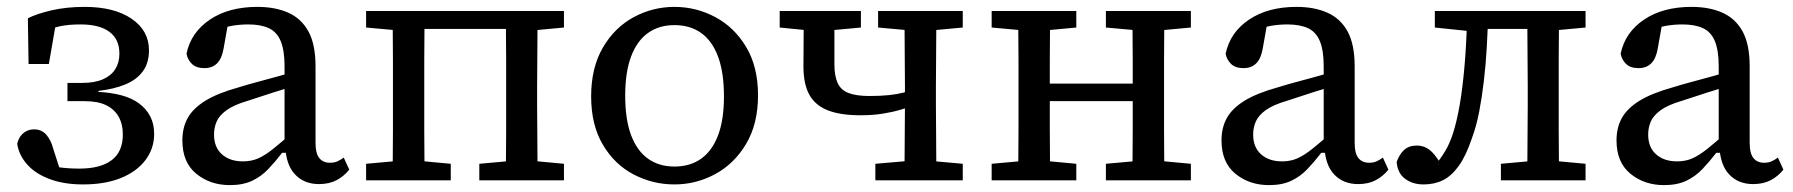

<svg xmlns="http://www.w3.org/2000/svg" viewBox="-20 -524 5212 558"><path d="M221 12Q166 12 124.5 -3.5Q83 -19 59 -46Q35 -73 30 -106Q33 -119 39.5 -128Q46 -137 56 -142.5Q66 -148 79 -148Q101 -148 114.5 -132.5Q128 -117 134 -94L162 -7L92 -52Q115 -44 144 -39Q173 -34 211 -34Q272 -34 304.5 -58.5Q337 -83 337 -133Q337 -163 325 -184.5Q313 -206 289 -218Q265 -230 226 -230H176V-283H218Q255 -283 279 -293.5Q303 -304 315 -323Q327 -342 327 -368Q327 -410 298 -431.5Q269 -453 214 -453Q178 -453 153.5 -447.5Q129 -442 108 -432L144 -465L122 -338H63L61 -471Q87 -484 130 -494Q173 -504 226 -504Q312 -504 362.5 -469.5Q413 -435 413 -378Q413 -341 395 -316.5Q377 -292 344 -278.5Q311 -265 267 -260L265 -257Q303 -255 333 -247Q363 -239 384 -223.5Q405 -208 416.5 -186Q428 -164 428 -135Q428 -92 402.5 -58.5Q377 -25 331 -6.5Q285 12 221 12Z M648 14Q591 14 550.5 -19Q510 -52 510 -116Q510 -153 525.5 -181Q541 -209 576.5 -231Q612 -253 673 -270Q702 -279 730.5 -286.5Q759 -294 787.5 -302Q816 -310 844 -318V-277Q808 -266 772 -254.5Q736 -243 700 -231Q659 -219 638 -203.5Q617 -188 609.5 -170.5Q602 -153 602 -133Q602 -96 625 -75.5Q648 -55 686 -55Q711 -55 731 -64Q751 -73 774 -91.5Q797 -110 828 -137L835 -80H800Q780 -54 759.5 -32.5Q739 -11 712.5 1.5Q686 14 648 14ZM907 11Q864 11 837.5 -17Q811 -45 809 -100L807 -102V-331Q807 -377 796 -404Q785 -431 761.5 -442Q738 -453 702 -453Q677 -453 654 -449Q631 -445 606 -434L646 -474L630 -384Q625 -354 611 -340Q597 -326 574 -326Q550 -326 537.5 -338.5Q525 -351 522 -368Q535 -430 590 -467Q645 -504 728 -504Q780 -504 818 -487Q856 -470 876.5 -432.5Q897 -395 897 -331V-109Q897 -78 908 -64.5Q919 -51 939 -51Q952 -51 961.5 -55.5Q971 -60 979 -66L995 -31Q980 -12 958.5 -0.5Q937 11 907 11Z M1121 0Q1121 -31 1121.5 -68Q1122 -105 1122 -144.5Q1122 -184 1122 -218V-274Q1122 -309 1122 -348Q1122 -387 1121.5 -424.5Q1121 -462 1121 -492H1214Q1214 -462 1213.5 -424.5Q1213 -387 1213 -348Q1213 -309 1213 -274V-218Q1213 -184 1213 -144.5Q1213 -105 1213.5 -68Q1214 -31 1214 0ZM1450 0Q1450 -31 1450.5 -68Q1451 -105 1451 -144.5Q1451 -184 1451 -218V-274Q1451 -309 1451 -348Q1451 -387 1450.5 -424.5Q1450 -462 1450 -492H1543Q1542 -462 1542 -424.5Q1542 -387 1541.5 -348Q1541 -309 1541 -274V-218Q1541 -184 1541.5 -144.5Q1542 -105 1542 -68Q1542 -31 1543 0ZM1044 0V-48L1155 -58H1183L1290 -48V0ZM1373 0V-48L1484 -58H1512L1619 -48V0ZM1044 -444V-492H1167V-434H1155ZM1496 -434V-492H1619V-444L1512 -434ZM1183 -440V-492H1480V-440Z M1940 12Q1877 12 1821.5 -17Q1766 -46 1732 -103.5Q1698 -161 1698 -244Q1698 -327 1732 -385.5Q1766 -444 1821.5 -474Q1877 -504 1940 -504Q2003 -504 2058.5 -474.5Q2114 -445 2148.5 -387.5Q2183 -330 2183 -247Q2183 -164 2148.5 -106Q2114 -48 2058.5 -18Q2003 12 1940 12ZM1940 -40Q1986 -40 2018 -63Q2050 -86 2067 -131Q2084 -176 2084 -244Q2084 -313 2067 -359Q2050 -405 2018 -428Q1986 -451 1940 -451Q1895 -451 1863 -428Q1831 -405 1814 -359.5Q1797 -314 1797 -246Q1797 -177 1814 -131.5Q1831 -86 1863 -63Q1895 -40 1940 -40Z M2481 -189Q2422 -189 2385.5 -203.5Q2349 -218 2332 -249Q2315 -280 2315 -331Q2315 -371 2315.5 -411Q2316 -451 2316 -492H2406Q2405 -467 2405 -442.5Q2405 -418 2405 -392Q2405 -366 2405 -337Q2405 -303 2414.5 -282.5Q2424 -262 2446.5 -253.5Q2469 -245 2507 -245Q2539 -245 2563 -247.5Q2587 -250 2606.5 -255Q2626 -260 2642 -266V-220Q2621 -212 2597 -205Q2573 -198 2544.5 -193.5Q2516 -189 2481 -189ZM2608 0Q2609 -31 2609 -68Q2609 -105 2609.5 -144.5Q2610 -184 2610 -218V-274Q2610 -309 2609.5 -348Q2609 -387 2609 -424.5Q2609 -462 2608 -492H2702Q2701 -462 2701 -424.5Q2701 -387 2700.5 -348Q2700 -309 2700 -274V-218Q2700 -184 2700.5 -144.5Q2701 -105 2701 -68Q2701 -31 2702 0ZM2246 -444V-492H2482V-444L2374 -434H2347ZM2524 0V-48L2640 -58H2667L2778 -48V0ZM2532 -444V-492H2778V-444L2670 -434H2643Z M2939 0Q2939 -31 2939.5 -68Q2940 -105 2940 -144.5Q2940 -184 2940 -218V-274Q2940 -309 2940 -348Q2940 -387 2939.5 -424.5Q2939 -462 2939 -492H3032Q3032 -462 3031.5 -424.5Q3031 -387 3031 -348Q3031 -309 3031 -274V-238Q3031 -194 3031 -150.5Q3031 -107 3031.5 -69Q3032 -31 3032 0ZM3271 0Q3271 -31 3271.5 -69Q3272 -107 3272 -150.5Q3272 -194 3272 -238V-274Q3272 -309 3272 -348Q3272 -387 3271.5 -424.5Q3271 -462 3271 -492H3364Q3364 -462 3363.5 -424.5Q3363 -387 3363 -348Q3363 -309 3363 -274V-218Q3363 -184 3363 -144.5Q3363 -105 3363.5 -68Q3364 -31 3364 0ZM2862 0V-48L2973 -58H3001L3108 -48V0ZM2862 -444V-492H3108V-444L3001 -434H2973ZM3194 0V-48L3305 -58H3333L3441 -48V0ZM3194 -444V-492H3441V-444L3333 -434H3305ZM3001 -230V-281H3301V-230Z M3668 14Q3611 14 3570.5 -19Q3530 -52 3530 -116Q3530 -153 3545.5 -181Q3561 -209 3596.5 -231Q3632 -253 3693 -270Q3722 -279 3750.5 -286.5Q3779 -294 3807.5 -302Q3836 -310 3864 -318V-277Q3828 -266 3792 -254.5Q3756 -243 3720 -231Q3679 -219 3658 -203.5Q3637 -188 3629.5 -170.5Q3622 -153 3622 -133Q3622 -96 3645 -75.5Q3668 -55 3706 -55Q3731 -55 3751 -64Q3771 -73 3794 -91.5Q3817 -110 3848 -137L3855 -80H3820Q3800 -54 3779.5 -32.5Q3759 -11 3732.5 1.5Q3706 14 3668 14ZM3927 11Q3884 11 3857.5 -17Q3831 -45 3829 -100L3827 -102V-331Q3827 -377 3816 -404Q3805 -431 3781.5 -442Q3758 -453 3722 -453Q3697 -453 3674 -449Q3651 -445 3626 -434L3666 -474L3650 -384Q3645 -354 3631 -340Q3617 -326 3594 -326Q3570 -326 3557.5 -338.5Q3545 -351 3542 -368Q3555 -430 3610 -467Q3665 -504 3748 -504Q3800 -504 3838 -487Q3876 -470 3896.5 -432.5Q3917 -395 3917 -331V-109Q3917 -78 3928 -64.5Q3939 -51 3959 -51Q3972 -51 3981.5 -55.5Q3991 -60 3999 -66L4015 -31Q4000 -12 3978.5 -0.5Q3957 11 3927 11Z M4117 12Q4086 12 4064 -4Q4042 -20 4039 -53Q4047 -76 4061 -88.5Q4075 -101 4098 -101Q4118 -101 4134 -89Q4150 -77 4166 -49L4158 -47H4162L4155 -49Q4175 -74 4187 -97.5Q4199 -121 4208 -154Q4219 -194 4226.5 -246Q4234 -298 4238.5 -360.5Q4243 -423 4244 -492H4305Q4304 -439 4301 -387.5Q4298 -336 4292.5 -289Q4287 -242 4279 -200Q4271 -158 4258 -123Q4241 -72 4220 -42.5Q4199 -13 4174 -0.5Q4149 12 4117 12ZM4150 -444V-492H4261V-434H4246ZM4261 -440V-492H4449V-440ZM4342 0V-48L4453 -58H4480L4588 -48V0ZM4418 0Q4419 -31 4419 -68Q4419 -105 4419.5 -144.5Q4420 -184 4420 -218V-274Q4420 -309 4419.5 -348Q4419 -387 4419 -424.5Q4419 -462 4418 -492H4511Q4511 -462 4510.5 -424.5Q4510 -387 4510 -348Q4510 -309 4510 -274V-218Q4510 -184 4510 -144.5Q4510 -105 4510.5 -68Q4511 -31 4511 0ZM4465 -434V-492H4588V-444L4480 -434Z M4816 14Q4759 14 4718.5 -19Q4678 -52 4678 -116Q4678 -153 4693.5 -181Q4709 -209 4744.5 -231Q4780 -253 4841 -270Q4870 -279 4898.5 -286.5Q4927 -294 4955.5 -302Q4984 -310 5012 -318V-277Q4976 -266 4940 -254.5Q4904 -243 4868 -231Q4827 -219 4806 -203.5Q4785 -188 4777.5 -170.5Q4770 -153 4770 -133Q4770 -96 4793 -75.5Q4816 -55 4854 -55Q4879 -55 4899 -64Q4919 -73 4942 -91.5Q4965 -110 4996 -137L5003 -80H4968Q4948 -54 4927.5 -32.5Q4907 -11 4880.5 1.5Q4854 14 4816 14ZM5075 11Q5032 11 5005.5 -17Q4979 -45 4977 -100L4975 -102V-331Q4975 -377 4964 -404Q4953 -431 4929.5 -442Q4906 -453 4870 -453Q4845 -453 4822 -449Q4799 -445 4774 -434L4814 -474L4798 -384Q4793 -354 4779 -340Q4765 -326 4742 -326Q4718 -326 4705.5 -338.5Q4693 -351 4690 -368Q4703 -430 4758 -467Q4813 -504 4896 -504Q4948 -504 4986 -487Q5024 -470 5044.5 -432.5Q5065 -395 5065 -331V-109Q5065 -78 5076 -64.5Q5087 -51 5107 -51Q5120 -51 5129.5 -55.5Q5139 -60 5147 -66L5163 -31Q5148 -12 5126.5 -0.5Q5105 11 5075 11Z"/></svg>

Font: Source Serif 4
Style: Regular
Weight: 400
Designer: Frank Grießhammer
Foundry: Adobe Systems Incorporated
Version: Version 4.004;hotconv 1.0.116;makeotfexe 2.5.65601